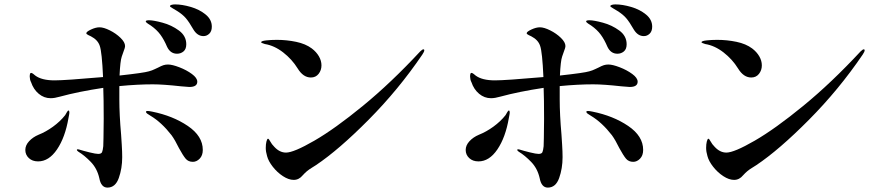

<svg xmlns="http://www.w3.org/2000/svg" viewBox="-20 -856 4040 872"><path d="M942 -735Q942 -714 930.5 -703Q919 -692 904 -692Q877 -692 859 -721Q839 -756 824 -773.5Q809 -791 783 -807Q774 -813 763 -819Q752 -825 752 -828Q752 -832 759 -834Q766 -836 775 -836Q807 -836 846.5 -824.5Q886 -813 914 -790Q942 -767 942 -735ZM642 -759Q642 -764 657 -764Q677 -764 718 -753Q759 -742 792.5 -717.5Q826 -693 826 -655Q826 -633 813.5 -622.5Q801 -612 784 -612Q754 -612 739 -643Q725 -676 708.5 -698.5Q692 -721 665 -740Q660 -743 651 -749Q642 -755 642 -759ZM522 -405Q522 -335 530 -245Q531 -230 533 -198.5Q535 -167 535 -142Q535 -91 519.5 -47.5Q504 -4 468 -4Q439 -4 431 -47Q421 -91 392.5 -120.5Q364 -150 336 -167Q329 -172 329 -175Q329 -178 333 -178L339 -177Q358 -171 386.5 -164Q415 -157 426 -157Q440 -157 443.5 -165Q447 -173 449 -192Q449 -214 450 -229L451 -316Q451 -409 449 -457Q336 -440 252 -417Q228 -410 210 -410Q180 -410 156 -430Q132 -450 121 -483Q118 -488 116.5 -495.5Q115 -503 115 -508Q115 -525 121 -525Q125 -525 131.5 -520Q138 -515 140 -513Q169 -491 228 -491Q276 -491 448 -506Q443 -620 433 -648Q424 -675 393 -691Q391 -692 381.5 -696.5Q372 -701 372 -705Q372 -712 393.5 -722Q415 -732 432 -732Q451 -732 479 -718Q507 -704 527.5 -684Q548 -664 548 -647Q548 -639 540 -619L533 -599Q526 -579 523 -513Q633 -525 656 -532Q671 -536 683 -542Q695 -548 698 -549Q713 -557 722.5 -560Q732 -563 743 -563Q762 -563 794.5 -550.5Q827 -538 851.5 -520Q876 -502 876 -485Q876 -461 840 -461L802 -464Q721 -473 674 -473Q605 -473 522 -465ZM295 -346Q295 -340 293.5 -333Q292 -326 291 -320Q276 -232 239 -177.5Q202 -123 153 -123Q127 -123 111 -138Q95 -153 95 -175Q95 -196 112 -214.5Q129 -233 155 -244Q188 -257 220.5 -280.5Q253 -304 276 -333Q279 -338 283.5 -346Q288 -354 291 -354Q295 -354 295 -346ZM901 -175Q901 -150 887 -135.5Q873 -121 856 -121Q835 -121 823 -135.5Q811 -150 793 -183Q775 -220 759 -242Q714 -300 664 -330Q654 -336 648.5 -340Q643 -344 643 -348Q643 -352 650 -352Q657 -352 671 -349Q765 -330 833 -284Q901 -238 901 -175Z M1332 -545Q1306 -587 1266 -618Q1226 -649 1183 -656Q1166 -661 1166 -664Q1166 -670 1189 -672.5Q1212 -675 1237 -675Q1282 -675 1325 -666Q1368 -657 1396 -636Q1417 -620 1428.5 -600Q1440 -580 1440 -559Q1440 -537 1427 -520.5Q1414 -504 1392 -504Q1357 -504 1332 -545ZM1187 -184Q1187 -201 1190 -213Q1193 -225 1197 -226Q1201 -226 1207.5 -213.5Q1214 -201 1226 -189Q1250 -163 1279 -163Q1314 -163 1407.5 -217Q1501 -271 1628.5 -375.5Q1756 -480 1888 -622Q1898 -632 1903 -632Q1907 -632 1907 -628Q1907 -621 1898 -608Q1790 -449 1654 -312Q1518 -175 1415 -106Q1409 -102 1396 -94Q1383 -86 1374 -78.5Q1365 -71 1355 -60Q1338 -39 1314 -39Q1291 -39 1265 -56Q1239 -73 1219 -98.5Q1199 -124 1193 -147Q1187 -167 1187 -184Z M2942 -735Q2942 -714 2930.5 -703Q2919 -692 2904 -692Q2877 -692 2859 -721Q2839 -756 2824 -773.5Q2809 -791 2783 -807Q2774 -813 2763 -819Q2752 -825 2752 -828Q2752 -832 2759 -834Q2766 -836 2775 -836Q2807 -836 2846.5 -824.5Q2886 -813 2914 -790Q2942 -767 2942 -735ZM2642 -759Q2642 -764 2657 -764Q2677 -764 2718 -753Q2759 -742 2792.5 -717.5Q2826 -693 2826 -655Q2826 -633 2813.5 -622.5Q2801 -612 2784 -612Q2754 -612 2739 -643Q2725 -676 2708.5 -698.5Q2692 -721 2665 -740Q2660 -743 2651 -749Q2642 -755 2642 -759ZM2522 -405Q2522 -335 2530 -245Q2531 -230 2533 -198.5Q2535 -167 2535 -142Q2535 -91 2519.5 -47.5Q2504 -4 2468 -4Q2439 -4 2431 -47Q2421 -91 2392.5 -120.5Q2364 -150 2336 -167Q2329 -172 2329 -175Q2329 -178 2333 -178L2339 -177Q2358 -171 2386.5 -164Q2415 -157 2426 -157Q2440 -157 2443.5 -165Q2447 -173 2449 -192Q2449 -214 2450 -229L2451 -316Q2451 -409 2449 -457Q2336 -440 2252 -417Q2228 -410 2210 -410Q2180 -410 2156 -430Q2132 -450 2121 -483Q2118 -488 2116.5 -495.5Q2115 -503 2115 -508Q2115 -525 2121 -525Q2125 -525 2131.5 -520Q2138 -515 2140 -513Q2169 -491 2228 -491Q2276 -491 2448 -506Q2443 -620 2433 -648Q2424 -675 2393 -691Q2391 -692 2381.5 -696.5Q2372 -701 2372 -705Q2372 -712 2393.5 -722Q2415 -732 2432 -732Q2451 -732 2479 -718Q2507 -704 2527.5 -684Q2548 -664 2548 -647Q2548 -639 2540 -619L2533 -599Q2526 -579 2523 -513Q2633 -525 2656 -532Q2671 -536 2683 -542Q2695 -548 2698 -549Q2713 -557 2722.5 -560Q2732 -563 2743 -563Q2762 -563 2794.5 -550.5Q2827 -538 2851.5 -520Q2876 -502 2876 -485Q2876 -461 2840 -461L2802 -464Q2721 -473 2674 -473Q2605 -473 2522 -465ZM2295 -346Q2295 -340 2293.5 -333Q2292 -326 2291 -320Q2276 -232 2239 -177.5Q2202 -123 2153 -123Q2127 -123 2111 -138Q2095 -153 2095 -175Q2095 -196 2112 -214.5Q2129 -233 2155 -244Q2188 -257 2220.5 -280.5Q2253 -304 2276 -333Q2279 -338 2283.5 -346Q2288 -354 2291 -354Q2295 -354 2295 -346ZM2901 -175Q2901 -150 2887 -135.5Q2873 -121 2856 -121Q2835 -121 2823 -135.5Q2811 -150 2793 -183Q2775 -220 2759 -242Q2714 -300 2664 -330Q2654 -336 2648.5 -340Q2643 -344 2643 -348Q2643 -352 2650 -352Q2657 -352 2671 -349Q2765 -330 2833 -284Q2901 -238 2901 -175Z M3332 -545Q3306 -587 3266 -618Q3226 -649 3183 -656Q3166 -661 3166 -664Q3166 -670 3189 -672.5Q3212 -675 3237 -675Q3282 -675 3325 -666Q3368 -657 3396 -636Q3417 -620 3428.5 -600Q3440 -580 3440 -559Q3440 -537 3427 -520.5Q3414 -504 3392 -504Q3357 -504 3332 -545ZM3187 -184Q3187 -201 3190 -213Q3193 -225 3197 -226Q3201 -226 3207.5 -213.5Q3214 -201 3226 -189Q3250 -163 3279 -163Q3314 -163 3407.5 -217Q3501 -271 3628.5 -375.5Q3756 -480 3888 -622Q3898 -632 3903 -632Q3907 -632 3907 -628Q3907 -621 3898 -608Q3790 -449 3654 -312Q3518 -175 3415 -106Q3409 -102 3396 -94Q3383 -86 3374 -78.5Q3365 -71 3355 -60Q3338 -39 3314 -39Q3291 -39 3265 -56Q3239 -73 3219 -98.5Q3199 -124 3193 -147Q3187 -167 3187 -184Z"/></svg>

Font: Shippori Mincho SemiBold
Style: Regular
Weight: 600
Designer: FONTDASU
Foundry: FONTDASU / Google Inc. / but / Adobe
Version: Version 3.110; ttfautohint (v1.8.3)